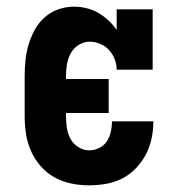

<svg xmlns="http://www.w3.org/2000/svg" viewBox="-20 -548 540 576"><path d="M247 8Q220 8 193.5 2.5Q167 -3 143.5 -16Q120 -29 102 -49.5Q84 -70 73 -95Q62 -120 58 -146.5Q54 -173 54 -200V-320Q54 -344 56.5 -368Q59 -392 66 -415Q73 -438 84.5 -459Q96 -480 114 -496Q132 -512 155 -520Q178 -528 202 -528Q221 -528 239.5 -523.5Q258 -519 274.5 -509.5Q291 -500 305 -487Q319 -474 330 -458V-520H438V-339H330Q330 -355 324 -370.5Q318 -386 307 -398Q296 -410 280.5 -416.5Q265 -423 249 -423Q232 -423 216.5 -413.5Q201 -404 192.5 -388.5Q184 -373 181 -355.5Q178 -338 178 -320V-311H306V-209H178V-200Q178 -182 180.5 -165Q183 -148 191 -132.5Q199 -117 214.5 -107Q230 -97 247 -97Q263 -97 277.5 -104Q292 -111 300.5 -124Q309 -137 312.5 -152.5Q316 -168 316 -183V-184H440V-182Q440 -157 434.5 -131.5Q429 -106 417 -83.5Q405 -61 387 -42.5Q369 -24 346.5 -12.5Q324 -1 298.5 3.5Q273 8 247 8Z"/></svg>

Font: Iosevka Curly Slab Extrabold
Style: Regular
Weight: 800
Monospace: yes
Designer: Belleve Invis
Foundry: Belleve Invis
Version: Version 22.1.2; ttfautohint (v1.8.4)